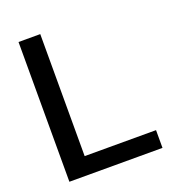

<svg xmlns="http://www.w3.org/2000/svg" viewBox="-128 -803 827 905"><g transform="rotate(-20 285.0 -350.5)"><path d="M66 -701H175V-89H533V0H66Z"/></g></svg>

Font: LT Superior Semi-bold
Style: Regular
Weight: 600
Designer: Daniel Lyons
Foundry: LyonsType
Version: Version 1.0